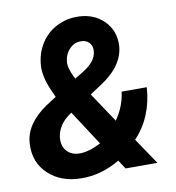

<svg xmlns="http://www.w3.org/2000/svg" viewBox="-82 -794 805 877"><g transform="rotate(-10 321.0 -356.0)"><path d="M20 -188Q24.9 -277.3 126 -346.7L173.8 -377.4L154.3 -421.4Q128.9 -482.9 132.3 -530.3Q136.2 -586.4 164.1 -630.6Q191.9 -674.8 238.3 -698.5Q284.7 -722.2 339.4 -720.7Q411.1 -718.8 457 -673.1Q502.9 -627.4 500 -559.1Q495.1 -466.8 389.2 -397L333.5 -360.4L425.3 -222.7Q466.3 -281.2 474.6 -348.6H591.3Q582 -210.9 497.1 -121.6L579.1 0H431.6L404.8 -41Q316.9 11.2 223.6 9.3Q130.9 8.3 72.8 -46.6Q14.6 -101.6 20 -188ZM234.4 -104Q276.9 -102.5 336.4 -132.8L231.9 -293.9L220.2 -286.1Q168.5 -247.6 161.1 -194.8Q155.8 -154.3 176.8 -129.6Q197.8 -105 234.4 -104ZM252.9 -532.2Q251 -520.5 252.4 -509.3Q255.9 -483.4 276.4 -443.8L316.4 -468.3Q377 -504.9 381.3 -550.8Q384.3 -575.2 370.4 -591.3Q356.4 -607.4 332.5 -607.4Q302.2 -608.4 279.8 -586.4Q257.3 -564.5 252.9 -532.2Z"/></g></svg>

Font: TypoPRO Roboto
Style: Bold Italic
Weight: 700
Italic angle: -12°
Designer: Google
Version: Version 2.136; 2016